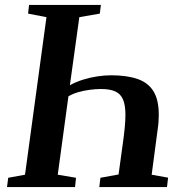

<svg xmlns="http://www.w3.org/2000/svg" viewBox="-20 -763 744 783"><path d="M8.5 0 13.5 -38 82 -50.5 169.5 -693 94.5 -707.5 98.5 -743H391.5L387 -707.5L303.5 -693L265 -415.5Q289.5 -429 318.2 -438Q347 -447 376.8 -451.5Q406.5 -456 432.5 -456Q496.5 -456 540 -441.2Q583.5 -426.5 605.5 -391.5Q627.5 -356.5 627.5 -295Q627.5 -281.5 626.5 -266.5Q625.5 -251.5 623 -235.5L598.5 -50.5L665.5 -38.5L661 0H385L389.5 -38L463.5 -51.5L480 -171.5Q485.5 -210 488.5 -240.5Q491.5 -271 491.5 -294.5Q491.5 -333.5 482 -356.5Q472.5 -379.5 450.8 -389.8Q429 -400 391.5 -400Q371 -400 346 -396.8Q321 -393.5 298 -386.8Q275 -380 259 -370L215.5 -50.5L290 -38L286 0Z"/></svg>

Font: Merriweather 60pt SemiBold
Style: Italic
Weight: 600
Italic angle: -7.8°
Version: Version 2.101